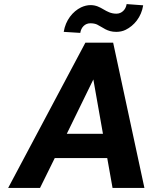

<svg xmlns="http://www.w3.org/2000/svg" viewBox="-20 -920 748 940"><path d="M20 0H176L248 -146H505L531 0H687L534 -711H398ZM292 -764 373 -759C377 -786 396 -806 422 -806C435 -806 446 -804 455 -800C484 -786 504 -764 549 -764C565 -764 581 -767 595 -774C636 -794 672 -836 681 -894L600 -900C596 -873 576 -853 550 -853C496 -853 478 -895 423 -895C408 -895 392 -891 377 -884C336 -864 301 -821 292 -764ZM307 -265 437 -531 484 -265Z"/></svg>

Font: Asimov Pro
Style: BdObl
Weight: 700
Designer: Google
Version: Version 2.000980; 2014